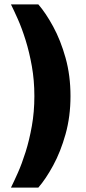

<svg xmlns="http://www.w3.org/2000/svg" viewBox="-20 -744 394 877"><path d="M30 113Q43 87 61.5 45.5Q80 4 97 -50Q114 -104 125.5 -168.5Q137 -233 137 -305Q137 -377 125.5 -441.5Q114 -506 97 -560.5Q80 -615 61.5 -656.5Q43 -698 30 -724H155Q189 -685 223 -622.5Q257 -560 279.5 -479.5Q302 -399 302 -305Q302 -212 279.5 -131.5Q257 -51 223 11.5Q189 74 155 113Z"/></svg>

Font: Maven Pro
Style: Bold
Weight: 700
Designer: Joe Prince
Foundry: Joe Prince
Version: Version 2.103